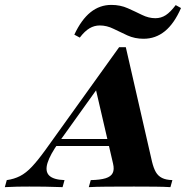

<svg xmlns="http://www.w3.org/2000/svg" viewBox="-86 -771 766 791"><path d="M-66.1 0 -58.1 -29Q-28.2 -33.1 -3.6 -45.6Q21 -58.1 45.6 -84.3Q70.2 -110.5 101.6 -154L404.8 -576.6H432.3L540.3 -104.8Q546.8 -78.2 556 -62.1Q565.3 -46 581.5 -37.9Q597.6 -29.8 624.2 -29L616.1 0Q591.1 -1.6 553.2 -2Q515.3 -2.4 466.1 -2.4Q400.8 -2.4 353.6 -2Q306.5 -1.6 279.8 0L287.9 -29Q327.4 -29.8 349.2 -36.7Q371 -43.5 378.2 -58.1Q385.5 -72.6 379.8 -96.8L306.5 -412.9L351.6 -457.3L156.5 -184.7Q120.2 -133.9 109.7 -99.6Q99.2 -65.3 116.5 -48Q133.9 -30.6 179.8 -29L171.8 0Q132.3 -1.6 98.4 -2Q64.5 -2.4 34.7 -2.4Q9.7 -2.4 -14.5 -2Q-38.7 -1.6 -66.1 0ZM134.7 -169.4 152.4 -198.4H401.6L408.1 -169.4ZM505.6 -611.3Q469.4 -611.3 439.1 -625Q408.9 -638.7 381.5 -652.4Q354 -666.1 325 -666.1Q302.4 -666.1 282.7 -654.4Q262.9 -642.7 242.7 -616.1L220.2 -628.2Q249.2 -690.3 287.1 -720.6Q325 -750.8 372.6 -750.8Q409.7 -750.8 440.3 -737.1Q471 -723.4 498.8 -709.7Q526.6 -696 554 -696Q577.4 -696 596.8 -708.5Q616.1 -721 637.9 -750L659.7 -737.9Q631.5 -673.4 593.1 -642.3Q554.8 -611.3 505.6 -611.3Z"/></svg>

Font: Playfair 5pt SemiExpanded Light Black
Style: Italic
Weight: 900
Italic angle: -15.6°
Version: Version 2.001;gftools[0.9.30]